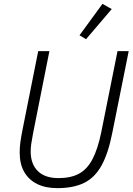

<svg xmlns="http://www.w3.org/2000/svg" viewBox="-20 -963 689 995"><path d="M178 -698H236L151 -270Q145 -239 142 -218Q139 -197 139 -178Q139 -113 176 -76.5Q213 -40 283 -40Q347 -40 389.5 -63Q432 -86 459.5 -138.5Q487 -191 505 -279L589 -698H647L562 -275Q541 -168 506 -105Q471 -42 415.5 -15Q360 12 277 12Q216 12 172.5 -9.5Q129 -31 105.5 -72Q82 -113 82 -173Q82 -198 85.5 -225Q89 -252 96 -287ZM559 -916 426 -760 392 -780 511 -943Z"/></svg>

Font: IBM Plex Sans Light
Style: Italic
Weight: 300
Italic angle: -11.31°
Designer: Mike Abbink, Paul van der Laan, Pieter van Rosmalen
Foundry: Bold Monday
Version: Version 3.201